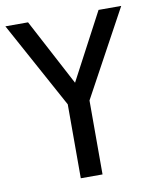

<svg xmlns="http://www.w3.org/2000/svg" viewBox="-81 -763 678 826"><g transform="rotate(-10 258.0 -350.0)"><path d="M300 -323 505 -700H406L252 -409L98 -700H-1L205 -323V0H300Z"/></g></svg>

Font: Cabin Condensed
Style: Regular
Weight: 400
Designer: Pablo Impallari
Foundry: Pablo Impallari. www.impallari.com Igino Marini. www.ikern.com
Version: Version 1.006